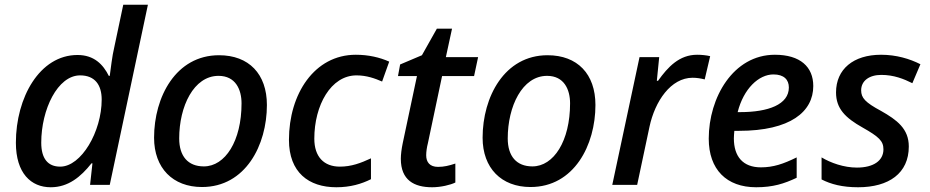

<svg xmlns="http://www.w3.org/2000/svg" viewBox="-20 -780 3923 810"><path d="M194 10C268 10 321 -34 366 -91H370L360 0H443L604 -760H500L463 -585C452 -539 448 -493 443 -460H439C415 -508 377 -548 307 -548C147 -548 47 -368 47 -178C47 -49 111 10 194 10ZM234 -77C182 -77 154 -111 154 -178C154 -318 223 -462 318 -462C381 -462 409 -421 409 -360C409 -225 323 -77 234 -77Z M832 9C1016 9 1106 -168 1106 -337C1106 -468 1030 -547 904 -547C722 -547 630 -371 630 -199C630 -71 709 9 832 9ZM840 -78C773 -78 736 -121 736 -196C736 -331 797 -460 902 -460C974 -460 999 -402 999 -344C999 -185 930 -78 840 -78Z M1399 10C1458 10 1505 -4 1545 -24V-112C1502 -92 1462 -77 1414 -77C1346 -77 1306 -119 1306 -195C1306 -336 1376 -462 1484 -462C1527 -462 1562 -449 1592 -436L1622 -520C1582 -538 1534 -549 1481 -549C1306 -549 1199 -383 1199 -190C1199 -53 1282 10 1399 10Z M1803 10C1840 10 1881 0 1901 -10V-90C1874 -81 1853 -76 1828 -76C1793 -76 1778 -96 1778 -125C1778 -140 1781 -160 1785 -175L1845 -459H1980L1997 -539H1861L1887 -659H1823L1760 -547L1668 -508L1659 -459H1739L1679 -176C1674 -152 1671 -128 1671 -110C1671 -20 1727 10 1803 10Z M2218 9C2402 9 2492 -168 2492 -337C2492 -468 2416 -547 2290 -547C2108 -547 2016 -371 2016 -199C2016 -71 2095 9 2218 9ZM2226 -78C2159 -78 2122 -121 2122 -196C2122 -331 2183 -460 2288 -460C2360 -460 2385 -402 2385 -344C2385 -185 2316 -78 2226 -78Z M2563 0H2668L2720 -245C2743 -353 2810 -452 2902 -452C2920 -452 2937 -449 2953 -445L2976 -543C2960 -547 2939 -549 2921 -549C2846 -549 2798 -498 2756 -439H2751L2761 -539H2678Z M3170 10C3241 10 3288 -5 3341 -30V-116C3284 -88 3242 -74 3190 -74C3114 -74 3076 -120 3076 -196C3076 -205 3077 -217 3078 -228H3097C3315 -228 3411 -309 3411 -417C3411 -498 3356 -549 3249 -549C3073 -549 2970 -368 2970 -195C2970 -65 3045 10 3170 10ZM3103 -307H3092C3117 -406 3181 -466 3243 -466C3287 -466 3308 -444 3308 -411C3308 -339 3221 -307 3103 -307Z M3600 10C3730 10 3814 -49 3814 -162C3814 -237 3764 -274 3697 -312C3630 -348 3613 -367 3613 -399C3613 -439 3647 -464 3698 -464C3751 -464 3793 -447 3829 -429L3863 -509C3818 -532 3761 -549 3697 -549C3580 -549 3507 -488 3507 -390C3507 -322 3546 -283 3619 -242C3688 -203 3707 -185 3707 -150C3707 -102 3665 -73 3595 -73C3540 -73 3484 -93 3446 -116V-23C3485 -3 3533 10 3600 10Z"/></svg>

Font: Noto Sans Medium
Style: Italic
Weight: 500
Italic angle: -12°
Designer: Monotype Design Team
Foundry: Monotype Imaging Inc.
Version: Version 2.013